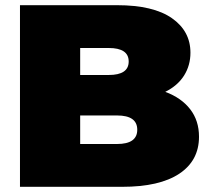

<svg xmlns="http://www.w3.org/2000/svg" viewBox="-20 -720 813 740"><path d="M713 -299C690.3 -328.3 658.3 -350.7 617 -366C649 -382 673.2 -403 689.5 -429C705.8 -455 714 -484.3 714 -517C714 -572.3 690.2 -616.7 642.5 -650C594.8 -683.3 524.3 -700 431 -700H57V0H451C547 0 620.3 -16.8 671 -50.5C721.7 -84.2 747 -131.7 747 -193C747 -234.3 735.7 -269.7 713 -299ZM289 -535H399C450.3 -535 476 -517.7 476 -483C476 -448.3 450.3 -431 399 -431H289ZM509 -220C509 -183.3 483 -165 431 -165H289V-275H431C483 -275 509 -256.7 509 -220Z"/></svg>

Font: Montserrat Custom Black
Style: Regular
Weight: 900
Designer: Julieta Ulanovsky
Foundry: Julieta Ulanovsky
Version: Version 7.200